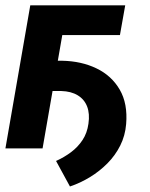

<svg xmlns="http://www.w3.org/2000/svg" viewBox="-20 -548 554 709"><path d="M91.8 -212.4 111.3 -324.2 209.5 -323.7Q280.8 -322.3 336.4 -295.4Q392.1 -268.6 422.1 -217Q452.1 -165.5 445.8 -89.8Q442.4 -47.4 424.1 -10.7Q405.8 25.9 376.7 55.2Q347.7 84.5 312 106.2Q276.4 127.9 238.3 140.6L187 46.4Q217.3 32.7 242.4 13.9Q267.6 -4.9 284.7 -30.8Q301.8 -56.6 306.6 -91.3Q312 -127.9 301.8 -154.5Q291.5 -181.2 267.1 -196Q242.7 -210.9 206.1 -211.9ZM442.4 -528.3 422.9 -418.5H210L137.2 0H0L91.8 -528.3Z"/></svg>

Font: Roboto
Style: Bold Italic
Weight: 700
Italic angle: -12°
Designer: Christian Robertson
Foundry: Google
Version: Version 3.0